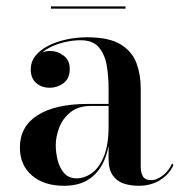

<svg xmlns="http://www.w3.org/2000/svg" viewBox="-20 -588 579 618"><path d="M426.5 10Q400.5 10 378.5 2.8Q356.5 -4.5 343 -23.5Q329.5 -42.5 329.5 -76.5V-304.5Q329.5 -340.5 323.8 -376Q318 -411.5 298.8 -435Q279.5 -458.5 239.5 -458.5Q214 -458.5 187.5 -452.2Q161 -446 138.5 -434.2Q116 -422.5 102 -405Q88 -387.5 88 -364.5H80Q80 -391.5 98.5 -407.8Q117 -424 140.5 -424Q165 -424 184.8 -409Q204.5 -394 204.5 -366.5Q204.5 -335 184.2 -320.2Q164 -305.5 140.5 -305.5Q114 -305.5 96.5 -320.8Q79 -336 79 -364.5Q79 -389.5 94.2 -408.5Q109.5 -427.5 135.5 -440.8Q161.5 -454 194 -461Q226.5 -468 260.5 -468Q331.5 -468 368.8 -444.8Q406 -421.5 419.5 -384.2Q433 -347 433 -304.5V-50Q433 -33 440 -20.5Q447 -8 467.5 -8Q483 -8 502.8 -22.2Q522.5 -36.5 534 -62L538 -56Q524.5 -26.5 495 -8.2Q465.5 10 426.5 10ZM186.5 10Q121.5 10 82.8 -23.2Q44 -56.5 44 -113.5Q44 -180.5 100.8 -217Q157.5 -253.5 264 -253.5H376V-247H273.5Q231.5 -247 206.5 -226.5Q181.5 -206 170.5 -177Q159.5 -148 159.5 -121Q159.5 -96.5 165.8 -71.8Q172 -47 186.8 -30.5Q201.5 -14 226 -14Q253 -14 276.8 -31.8Q300.5 -49.5 315 -86.2Q329.5 -123 329.5 -181H335Q335 -123.5 319 -80.5Q303 -37.5 270.2 -13.8Q237.5 10 186.5 10ZM144 -560V-567.5H384V-560Z"/></svg>

Font: BodoniModa_28ptMedium
Style: Regular
Weight: 500
Designer: Owen Earl
Foundry: indestructible type
Version: Version 2.004